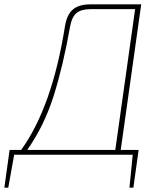

<svg xmlns="http://www.w3.org/2000/svg" viewBox="-59 -710 728 881"><path d="M577 -22 575 -7 553 151H535L550 0H6L-21 151H-39L-18 0L-15 -22H38Q180 -218 239 -589Q248 -644 276 -667Q304 -690 355 -690H589L495 -22ZM470 -22 561 -668H356Q314 -668 292 -650Q270 -632 262 -585Q231 -409 187.5 -271Q144 -133 66 -22Z"/></svg>

Font: Exo 2.0 Thin
Style: Italic
Weight: 250
Italic angle: -8°
Designer: Natanael Gama
Version: Version 1.001;PS 001.001;hotconv 1.0.70;makeotf.lib2.5.58329